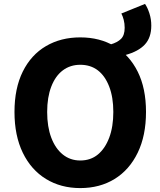

<svg xmlns="http://www.w3.org/2000/svg" viewBox="-20 -947 818 981"><path d="M621 -666 545 -720Q580 -730 598.5 -748.5Q617 -767 617 -805Q617 -827 612 -846Q607 -865 600 -878L721 -927Q734 -908 743.5 -878.5Q753 -849 753 -816Q753 -755 720 -719.5Q687 -684 621 -666ZM390 14Q291 14 215 -32.5Q139 -79 96.5 -166.5Q54 -254 54 -375Q54 -496 96.5 -581.5Q139 -667 215 -711.5Q291 -756 390 -756Q490 -756 565.5 -711Q641 -666 683.5 -581Q726 -496 726 -375Q726 -254 683.5 -166.5Q641 -79 565.5 -32.5Q490 14 390 14ZM390 -127Q443 -127 480 -157.5Q517 -188 538 -243.5Q559 -299 559 -375Q559 -450 538 -504.5Q517 -559 480 -587.5Q443 -616 390 -616Q339 -616 301 -587.5Q263 -559 242 -504.5Q221 -450 221 -375Q221 -299 242 -243.5Q263 -188 301 -157.5Q339 -127 390 -127Z"/></svg>

Font: Noto Sans SC ExtraBold
Style: Regular
Weight: 800
Designer: Ryoko NISHIZUKA 西塚涼子 (kana, bopomofo & ideographs); Paul D. Hunt (Latin, Greek & Cyrillic); Sandoll Communications 산돌커뮤니
Foundry: Adobe
Version: Version 2.004-H2;hotconv 1.0.118;makeotfexe 2.5.65603